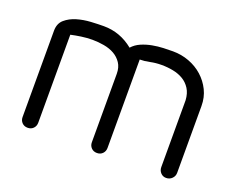

<svg xmlns="http://www.w3.org/2000/svg" viewBox="-94 -714 1072 875"><g transform="rotate(20 442.5 -277.0)"><path d="M144 -38Q144 -22 133.5 -11Q123 0 106 0Q89 0 78.5 -11Q68 -22 68 -38V-457Q68 -492 90.5 -511.5Q113 -531 145 -540.5Q177 -550 212.5 -552Q248 -554 275 -554Q354 -554 418 -502Q435 -521 459.5 -531.5Q484 -542 511 -547Q538 -552 564 -553Q590 -554 610 -554Q651 -554 688.5 -540Q726 -526 754.5 -500.5Q783 -475 800 -440.5Q817 -406 817 -364V-40Q817 -24 805.5 -12.5Q794 -1 777 -1Q761 -1 750.5 -12.5Q740 -24 740 -40V-364Q738 -397 724 -419Q710 -441 688.5 -454Q667 -467 639.5 -472.5Q612 -478 583 -478Q554 -478 528.5 -472.5Q503 -467 480 -467V-38Q480 -22 469.5 -11Q459 0 442 0Q425 0 414.5 -11Q404 -22 404 -38V-370Q404 -401 390 -422Q376 -443 354 -455.5Q332 -468 303.5 -473Q275 -478 247 -478Q221 -478 193.5 -474Q166 -470 144 -465Z"/></g></svg>

Font: VDS Compensated
Style: Light
Weight: 300
Designer: artmaker
Foundry: artmaker
Version: Version 1.000 2012 initial release